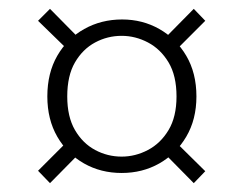

<svg xmlns="http://www.w3.org/2000/svg" viewBox="-20 -515 551 434"><path d="M255 -124Q208 -124 170 -145.5Q132 -167 109.5 -206Q87 -245 87 -297Q87 -350 109.5 -389Q132 -428 170.5 -449.5Q209 -471 256 -471Q302 -471 340 -449.5Q378 -428 401 -389Q424 -350 424 -297Q424 -245 401 -206Q378 -167 340 -145.5Q302 -124 255 -124ZM93 -101 66 -129 141 -204 164 -173ZM418 -101 348 -172 370 -201 444 -128ZM255 -161Q286 -161 314.5 -176Q343 -191 361 -221Q379 -251 379 -297Q379 -344 361 -374Q343 -404 314.5 -419Q286 -434 255 -434Q223 -434 195 -419Q167 -404 149.5 -374Q132 -344 132 -297Q132 -251 149.5 -221Q167 -191 195 -176Q223 -161 255 -161ZM142 -394 66 -468 93 -495 164 -423ZM369 -393 346 -422 418 -495 444 -468Z"/></svg>

Font: DM Sans 9pt ExtraLight
Style: Regular
Weight: 250
Version: Version 4.004;gftools[0.9.30]